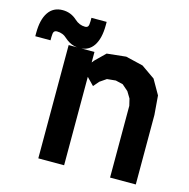

<svg xmlns="http://www.w3.org/2000/svg" viewBox="-229 -836 925 940"><g transform="rotate(15 233.5 -366.0)"><path d="M490.7 -523.4 533.2 -449.2 541 -352.5V0H410.6V-363.8L402.3 -398.4L382.8 -430.7L352.1 -457.5L314.9 -466.3L271 -461.9L238.3 -439.5L213.9 -411.1L177.7 -448.2V0H46.9V-574.2H177.7V-521L187 -532.7L237.3 -582L334 -592.3L421.9 -571.3ZM-122.1 -590.3Q-122.1 -657.7 -97.2 -694.8Q-72.3 -731.9 -24.9 -731.9Q17.1 -731.9 48.3 -703.1Q71.8 -681.6 100.6 -681.6Q111.3 -681.6 115.7 -688.2Q120.1 -694.8 120.1 -715.3V-731.9H197.3V-715.3Q197.3 -647.9 172.6 -610.8Q147.9 -573.7 100.6 -573.7Q86.9 -573.7 74 -576.9Q61 -580.1 49.3 -586.7Q37.6 -593.3 27.3 -602.5Q15.6 -613.8 2.7 -618.9Q-10.3 -624 -24.9 -624Q-35.6 -624 -40.3 -617.4Q-44.9 -610.8 -44.9 -590.3V-573.7H-122.1Z"/></g></svg>

Font: Gap Sans
Style: Black
Weight: 400
Designer: Alexandre Liziard and Etienne Ozeray
Foundry: Interstices.io
Version: Version 1.6.1 - December 3. 2014